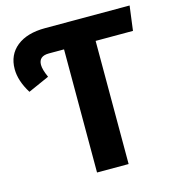

<svg xmlns="http://www.w3.org/2000/svg" viewBox="-104 -780 793 869"><g transform="rotate(-15 292.5 -346.0)"><path d="M582 -692 567 -577H392V0H244V-577H173Q125 -577 125 -536Q125 -514 142 -476L43 -432Q5 -493 5 -548Q5 -615 53 -653.5Q101 -692 186 -692Z"/></g></svg>

Font: Fira Sans SemiBold
Style: Regular
Weight: 600
Designer: bBox Type GmbH & Carrois Corporate GbR & Edenspiekermann AG
Foundry: bBox Type GmbH & Carrois Corporate GbR & Edenspiekermann AG
Version: Version 4.301;PS 004.301;hotconv 1.0.88;makeotf.lib2.5.64775